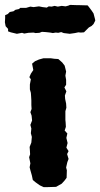

<svg xmlns="http://www.w3.org/2000/svg" viewBox="-74 -749 409 784"><path d="M56 -33 50 -54 47 -66 50 -82 45 -107 49 -119 48 -136 47 -149 54 -167 56 -190 52 -205 54 -224 50 -239 57 -257 55 -277 50 -291 55 -304 54 -320V-339L53 -356L52 -370L48 -384V-404L52 -425L46 -434L52 -448L62 -463L57 -489L69 -499L85 -506L103 -511H134L148 -509L164 -508L180 -494L190 -481L196 -457L193 -440L196 -423V-403L189 -392L197 -376L191 -359L192 -345L196 -326L197 -309L193 -295V-280V-259L194 -249L195 -231L190 -216L201 -204L197 -186L202 -165L197 -146L206 -132L200 -120L206 -100L201 -87L196 -65L199 -54L198 -23L189 -11L178 1L155 14L122 15H104L89 8L72 -4L60 -14ZM-5 -611 -30 -617 -41 -621V-631L-51 -642L-54 -658L-53 -675V-687L-42 -692L-34 -700L-19 -703L-11 -709L3 -712L9 -717H21H33L50 -722L63 -720L85 -723L100 -720L117 -718L125 -723L137 -722L149 -725L162 -722L178 -725L194 -723L205 -726L212 -729L241 -728H249L284 -727L291 -718L300 -706L308 -694L314 -671L315 -665L308 -651L300 -643L289 -637L284 -632L269 -617L256 -616L246 -617L232 -614L211 -611L186 -614L176 -618L164 -615L153 -616L142 -614L131 -616L113 -618L97 -619L87 -615L71 -614L63 -616L42 -615L25 -612L16 -615Z"/></svg>

Font: Winky Rough SemiBold
Style: Regular
Weight: 600
Designer: Simon Atzbach
Foundry: typofactur
Version: Version 1.206; ttfautohint (v1.8.4.7-5d5b)